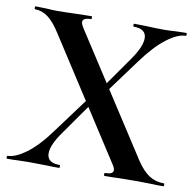

<svg xmlns="http://www.w3.org/2000/svg" viewBox="-73 -700 792 774"><g transform="rotate(10 323.5 -312.5)"><path d="M404 -12Q437 -12 437 -29Q437 -38 428 -51L117 -533Q90 -576 65 -594.5Q40 -613 12 -613Q9 -613 9 -619Q9 -625 12 -625L55 -624Q83 -622 97 -622Q132 -622 184 -624L241 -625Q243 -625 243 -619Q243 -613 241 -613Q207 -613 207 -596Q207 -588 216 -573L533 -83Q558 -46 584 -29Q610 -12 644 -12Q647 -12 647 -6Q647 0 644 0Q615 0 599 -1L539 -2L457 -1Q438 0 404 0Q401 0 401 -6Q401 -12 404 -12ZM5 -12Q36 -12 81 -45Q126 -78 175 -146L298 -312L316 -298L205 -140Q166 -85 166 -51Q166 -12 218 -12Q220 -12 220 -6Q220 0 218 0Q185 0 168 -1L94 -2L47 -1Q34 0 5 0Q2 0 2 -6Q2 -12 5 -12ZM317 -326 428 -484Q467 -540 467 -574Q467 -613 415 -613Q413 -613 413 -619Q413 -625 415 -625L465 -624Q505 -622 539 -622Q560 -622 586 -624L628 -625Q631 -625 631 -619Q631 -613 628 -613Q596 -613 551.5 -579.5Q507 -546 457 -478L335 -312Z"/></g></svg>

Font: Cormorant SC
Style: Bold
Weight: 700
Designer: Christian Thalmann (Catharsis Fonts)
Foundry: Catharsis Fonts
Version: Version 4.000